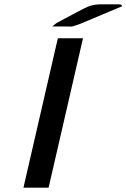

<svg xmlns="http://www.w3.org/2000/svg" viewBox="-20 -874 588 893"><path d="M223 -751Q226 -753 232.5 -758.5Q239 -764 243 -767Q363 -832 389 -843Q415 -854 452 -854H513Q516 -854 522.5 -854Q529 -854 531.5 -854Q534 -854 538.5 -853.5Q543 -853 545 -850.5Q547 -848 548 -845L417 -790Q382 -775 364 -767.5Q346 -760 331 -755.5Q316 -751 314.5 -750.5Q313 -750 300.5 -750.5Q288 -751 284 -751ZM89 -1 249 -696H366L206 -1Z"/></svg>

Font: Coval
Style: Medium Italic
Weight: 500
Foundry: Context Ltd
Version: Version 001.000